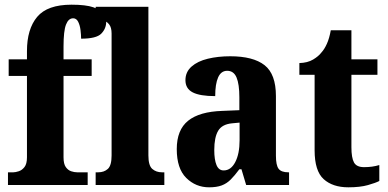

<svg xmlns="http://www.w3.org/2000/svg" viewBox="-20 -789 1655 819"><path d="M14 0V-54H37Q46 -54 60 -58.5Q74 -63 84.5 -76.5Q95 -90 95 -118V-465H17V-536H95V-571Q95 -665 138.5 -717Q182 -769 285 -769Q346 -769 378 -758Q410 -747 421.5 -730Q433 -713 433 -696Q433 -667 412 -645.5Q391 -624 326 -624Q326 -640 323.5 -660.5Q321 -681 313.5 -696Q306 -711 292 -711Q272 -711 261.5 -684Q251 -657 251 -591V-536H371V-465H251V-118Q251 -90 260.5 -76.5Q270 -63 283.5 -58.5Q297 -54 309 -54H354V0Z M388 0V-54H399Q424 -54 440 -68.5Q456 -83 456 -126V-646Q456 -672 445.5 -685Q435 -698 421 -702Q407 -706 399 -706H388V-760H613V-126Q613 -83 629.5 -68.5Q646 -54 671 -54H681V0Z M872 10Q815 10 774.5 -30Q734 -70 734 -153Q734 -235 782.5 -274Q831 -313 929 -316L1001 -319V-374Q1001 -430 989 -458.5Q977 -487 949 -487Q923 -487 910.5 -459Q898 -431 898 -379Q833 -379 802 -395Q771 -411 771 -447Q771 -482 797 -505Q823 -528 866.5 -538.5Q910 -549 962 -549Q1060 -549 1108.5 -511Q1157 -473 1157 -379V-125Q1157 -84 1168.5 -69Q1180 -54 1210 -54H1213V0H1030L1010 -67H1001Q981 -40 964 -23Q947 -6 925.5 2Q904 10 872 10ZM934 -62Q965 -62 983.5 -97.5Q1002 -133 1002 -191V-266L970 -263Q927 -259 910.5 -231Q894 -203 894 -149Q894 -108 903.5 -85Q913 -62 934 -62Z M1466 10Q1399 10 1360.5 -25Q1322 -60 1322 -148V-470H1257V-520Q1292 -521 1315.5 -535Q1339 -549 1351 -565Q1364 -579 1374.5 -602.5Q1385 -626 1391 -660H1479V-536H1590V-470H1479V-161Q1479 -116 1490 -96Q1501 -76 1533 -76Q1569 -76 1598 -85V-17Q1583 -9 1549.5 0.5Q1516 10 1466 10Z"/></svg>

Font: Noto Serif Ethiopic Condensed ExtraBold
Style: Regular
Weight: 800
Width: 3
Designer: Monotype Design Team
Foundry: Monotype Imaging Inc.
Version: Version 2.102; ttfautohint (v1.8.4.7-5d5b)